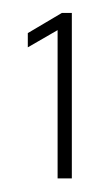

<svg xmlns="http://www.w3.org/2000/svg" viewBox="-20 -680 162 290"><path d="M67 -634.5 22 -608.5V-630L73.5 -660.5H88.5V-410.5H67Z"/></svg>

Font: League Spartan Thin Light
Style: Regular
Weight: 300
Version: Version 2.002